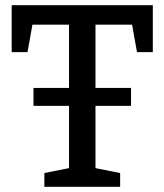

<svg xmlns="http://www.w3.org/2000/svg" viewBox="-20 -720 634 740"><path d="M151 0V-53L246 -72V-312H109V-381H246V-625H105L86 -519H25V-700H569V-519H508L489 -625H348V-381H485V-312H348V-72L443 -53V0Z"/></svg>

Font: Bitter Medium
Style: Regular
Weight: 500
Designer: Sol Matas, and Bitter project Authors
Foundry: Sol Matas
Version: Version 2.001